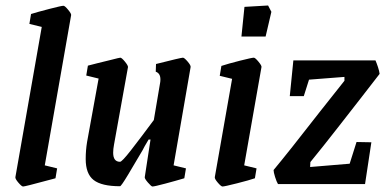

<svg xmlns="http://www.w3.org/2000/svg" viewBox="-20 -670 1407 699"><path d="M36 -25 132 -572 87 -583 93 -619Q115 -626 159.5 -637.5Q204 -649 211 -649Q216 -649 228 -634.5Q240 -620 239 -615L143 -68L188 -57L182 -21Q179 -20 171 -18Q163 -16 152 -13Q71 9 64 9Q59 9 47 -5Q35 -19 36 -25Z M674 -426 612 -68 657 -57 651 -21Q621 -12 581.5 -1.5Q542 9 535 9Q531 9 518.5 -5.5Q506 -20 507 -25L528 -162H521Q503 -132 499 -123Q471 -75 446 -33.5Q421 8 417 8Q350 8 321 -14.5Q292 -37 292 -91Q292 -123 297 -153L339 -384L294 -395L300 -431L335 -440Q353 -444 384 -452Q415 -460 418 -460Q423 -460 434.5 -446Q446 -432 446 -426L395 -143Q392 -127 392 -114Q392 -81 417 -81Q424 -81 456 -122Q488 -163 540 -233L563 -369Q564 -374 564 -381Q564 -403 547 -409L548 -437Q639 -460 646 -460Q651 -460 663 -446Q675 -432 674 -426Z M762 -25 825 -383 780 -394 786 -430Q810 -438 853.5 -449Q897 -460 904 -460Q909 -460 921 -445.5Q933 -431 932 -426L869 -68L914 -57L908 -21Q888 -14 842.5 -2.5Q797 9 790 9Q785 9 773 -5Q761 -19 762 -25ZM870 -645 956 -650 968 -627 947 -537H859Z M1278 -153 1332 -152 1309 0H992Q987 -8 981.5 -25.5Q976 -43 976 -51Q1027 -112 1146 -265L1234 -376V-390L1105 -380L1086 -320H1035L1048 -450H1347Q1351 -441 1356 -426Q1361 -411 1362 -401L1293 -312Q1268 -280 1211.5 -207.5Q1155 -135 1110 -80L1109 -62L1253 -74Z"/></svg>

Font: Grenze Medium
Style: Italic
Weight: 500
Italic angle: -10°
Designer: Renata Polastri
Foundry: Omnibus-Type
Version: Version 1.002; ttfautohint (v1.8)